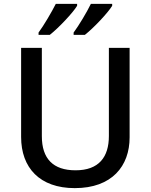

<svg xmlns="http://www.w3.org/2000/svg" viewBox="-20 -961 778 991"><path d="M559 -931V-941H449C427 -896 388 -831 360 -793V-781H418C464 -817 538 -896 559 -931ZM378 -931V-941H268C245 -896 207 -831 179 -793V-781H237C283 -817 357 -896 378 -931ZM649 -252V-714H542V-259C542 -151 491 -82 370 -82C254 -82 196 -142 196 -258V-714H89V-254C89 -95 185 10 366 10C558 10 649 -104 649 -252Z"/></svg>

Font: Noto Sans Medefaidrin Medium
Style: Regular
Weight: 500
Designer: Dalton Maag Ltd
Foundry: Dalton Maag Ltd
Version: Version 1.002